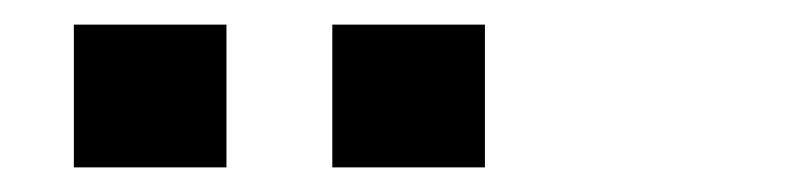

<svg xmlns="http://www.w3.org/2000/svg" viewBox="-20 -735 640 156"><path d="M250 -599H374V-715H250ZM40 -599H164V-715H40Z"/></svg>

Font: Pescante Normal
Style: Regular
Weight: 400
Designer: Ariel Martín Pérez
Foundry: Tunera Type Foundry
Version: Version 1.000;FEAKit 1.0